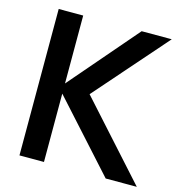

<svg xmlns="http://www.w3.org/2000/svg" viewBox="-107 -816 860 912"><g transform="rotate(15 323.5 -360.0)"><path d="M70 0H190.5V-336L494 0H647L316.5 -367L626 -720H478L190.5 -386V-720H70Z"/></g></svg>

Font: Eudonet
Style: Bold
Weight: 700
Designer: Mikhail Sharanda
Foundry: Mikhail Sharanda
Version: Version 4.503;Glyphs 3.1.2 (3151)